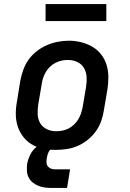

<svg xmlns="http://www.w3.org/2000/svg" viewBox="-20 -732 640 948"><path d="M254 8Q223 8 192.5 2Q162 -4 137 -19Q112 -34 94 -57.5Q76 -81 67 -109.5Q58 -138 58 -169.5Q58 -201 64 -232L80 -332Q85 -359 94.5 -386Q104 -413 120.5 -436.5Q137 -460 160.5 -478.5Q184 -497 210.5 -508.5Q237 -520 264.5 -525.5Q292 -531 320 -531Q351 -531 381 -523.5Q411 -516 436.5 -501Q462 -486 480 -462.5Q498 -439 506.5 -410.5Q515 -382 515 -350.5Q515 -319 510 -288L493 -188Q489 -161 479.5 -134Q470 -107 453 -83.5Q436 -60 413 -41.5Q390 -23 363.5 -11.5Q337 0 309 4Q281 8 254 8ZM256 -84Q272 -84 288 -87Q304 -90 318.5 -97.5Q333 -105 345.5 -117Q358 -129 366.5 -143Q375 -157 380 -172Q385 -187 388 -203L405 -303Q409 -328 407.5 -352.5Q406 -377 394.5 -396.5Q383 -416 361.5 -426Q340 -436 315 -436Q299 -436 283.5 -432.5Q268 -429 253.5 -421.5Q239 -414 227 -402.5Q215 -391 206.5 -377Q198 -363 193 -347.5Q188 -332 186 -317L169 -217Q165 -193 166 -168.5Q167 -144 178 -124.5Q189 -105 210.5 -94.5Q232 -84 256 -84Q256 -84 256 -84Q256 -84 256 -84ZM236 196Q219 196 202 194Q185 192 169.5 185.5Q154 179 141.5 169Q129 159 121.5 144.5Q114 130 113 113Q112 96 114 78Q118 55 129 32.5Q140 10 159.5 -6.5Q179 -23 203 -30Q227 -37 250 -37L244 0Q236 0 229.5 6Q223 12 219.5 19.5Q216 27 214 34.5Q212 42 211 50Q209 60 209.5 70.5Q210 81 216 89Q222 97 231.5 100.5Q241 104 251 104H326L311 196ZM205 -628V-712H505V-628Z"/></svg>

Font: Iosevka Etoile SmBdObl
Style: Regular
Weight: 600
Italic angle: -9°
Designer: Belleve Invis
Foundry: Belleve Invis
Version: Version 15.5.2; ttfautohint (v1.8.4)